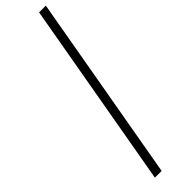

<svg xmlns="http://www.w3.org/2000/svg" viewBox="-340 -768 966 966"><g transform="rotate(-45 143.0 -285.0)"><path d="M238 -785H286L110 215H62Z"/></g></svg>

Font: Renner* Light
Style: Light Italic
Weight: 300
Italic angle: -10°
Version: Version 003.000 ; ttfautohint (v0.97) -l 8 -r 50 -G 200 -x 1